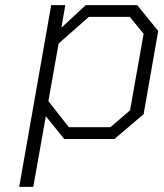

<svg xmlns="http://www.w3.org/2000/svg" viewBox="-20 -543 639 750"><path d="M55 187 180 -523H235L220 -435L315 -523H516L598 -422L541 -97L427 0H231L159 -89L110 187ZM249 -46H411L488 -112L541 -411L487 -477H327L209 -373L169 -148Z"/></svg>

Font: Tomorrow Light
Style: Italic
Weight: 300
Italic angle: -10°
Designer: Tony de Marco, Monica Rizzolli
Foundry: Just in Type
Version: Version 2.002